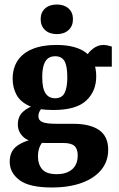

<svg xmlns="http://www.w3.org/2000/svg" viewBox="-20 -632 525 850"><path d="M459 31Q459 82 428.5 119.5Q398 157 342 177.5Q286 198 209 198Q110 198 66.5 165.5Q23 133 23 84Q23 37 56 13.5Q89 -10 144 -20L184 -19Q170 -9 159 11Q148 31 148 61Q148 95 166.5 117Q185 139 231 139Q275 139 299.5 117.5Q324 96 324 56Q324 27 309.5 14Q295 1 260 1H185Q115 1 87 -22.5Q59 -46 59 -81Q59 -116 81.5 -137Q104 -158 140 -168L178 -163Q162 -152 156 -140.5Q150 -129 150 -118Q150 -99 168 -91.5Q186 -84 229 -84H303Q379 -84 419 -56Q459 -28 459 31ZM406 -294Q406 -228 361.5 -186.5Q317 -145 216 -145Q148 -145 108.5 -163.5Q69 -182 52.5 -213.5Q36 -245 36 -283Q36 -330 58 -363.5Q80 -397 123.5 -415Q167 -433 230 -433Q315 -433 360.5 -399Q406 -365 406 -294ZM167 -290Q167 -241 181.5 -219Q196 -197 224 -197Q254 -197 266 -220.5Q278 -244 278 -290Q278 -340 265.5 -361.5Q253 -383 224 -383Q205 -383 192.5 -373.5Q180 -364 173.5 -343.5Q167 -323 167 -290ZM383 -337 351 -362Q365 -395 388.5 -414Q412 -433 437 -433Q447 -433 457.5 -430.5Q468 -428 475 -426V-337ZM303 -547Q303 -517 283.5 -499Q264 -481 232 -481Q199 -481 179.5 -499Q160 -517 160 -547Q160 -577 179.5 -594.5Q199 -612 232 -612Q264 -612 283.5 -594.5Q303 -577 303 -547Z"/></svg>

Font: Rasa
Style: Bold
Weight: 700
Designer: Anna Giedrys (Yrsa+Rasa design), David Brezina (Yrsa art-direction, Rasa art-direction, design)
Foundry: Rosetta Type Foundry
Version: Version 2.004